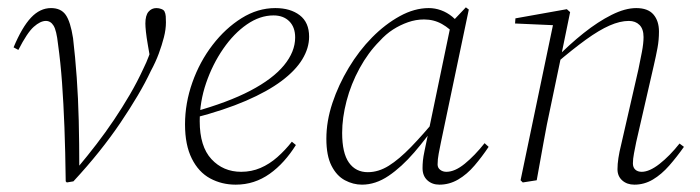

<svg xmlns="http://www.w3.org/2000/svg" viewBox="-20 -491 1906 523"><path d="M159 3Q158 -79 155.5 -144.5Q153 -210 149 -265.5Q145 -321 138 -371Q134 -408 126 -421Q118 -434 105 -434Q90 -434 72 -418Q54 -402 30 -355L17 -362Q40 -417 64.5 -443Q89 -469 119 -469Q146 -469 159 -450.5Q172 -432 179 -387Q185 -336 189 -280Q193 -224 194.5 -162Q196 -100 196 -32L188 -30L192 -35Q218 -66 243 -98.5Q268 -131 290.5 -164.5Q313 -198 333.5 -233Q354 -268 371 -305Q379 -321 385.5 -338.5Q392 -356 398 -375L391 -321L383 -367Q379 -390 377.5 -404.5Q376 -419 376 -427Q376 -449 384.5 -459Q393 -469 406 -469Q413 -469 419.5 -466.5Q426 -464 428 -460Q431 -454 431.5 -446.5Q432 -439 432 -430Q432 -411 426.5 -389.5Q421 -368 412.5 -345Q404 -322 391 -298Q376 -266 355 -230.5Q334 -195 308 -156.5Q282 -118 250 -78Q218 -38 180 3L162 6Z M622 12Q584 12 552.5 -5Q521 -22 502.5 -59Q484 -96 484 -152Q484 -210 504 -266.5Q524 -323 559 -368.5Q594 -414 638 -441.5Q682 -469 730 -469Q771 -469 796.5 -449.5Q822 -430 822 -391Q822 -360 803.5 -329.5Q785 -299 747 -270.5Q709 -242 650 -216.5Q591 -191 510 -170L507 -186Q601 -212 662 -244Q723 -276 753.5 -313Q784 -350 784 -389Q784 -417 768 -433Q752 -449 725 -449Q688 -449 652.5 -424.5Q617 -400 588 -358Q559 -316 541.5 -265Q524 -214 524 -161Q524 -92 556 -57.5Q588 -23 637 -23Q665 -23 689.5 -33.5Q714 -44 735.5 -63Q757 -82 775 -105L786 -96Q771 -72 753 -52Q735 -32 714.5 -17.5Q694 -3 671 4.5Q648 12 622 12Z M966 12Q942 12 919.5 0Q897 -12 883 -39.5Q869 -67 869 -113Q869 -161 885.5 -210.5Q902 -260 930 -306.5Q958 -353 993.5 -389Q1029 -425 1069 -447Q1109 -469 1148 -469Q1165 -469 1181.5 -463Q1198 -457 1212 -445.5Q1226 -434 1235 -418L1220 -395Q1206 -413 1184 -425.5Q1162 -438 1135 -438Q1113 -438 1091.5 -430.5Q1070 -423 1050.5 -410.5Q1031 -398 1014 -379Q983 -348 959.5 -305Q936 -262 924 -216Q912 -170 912 -129Q912 -74 930.5 -48Q949 -22 982 -22Q1011 -22 1039 -39.5Q1067 -57 1099.5 -90.5Q1132 -124 1170 -170L1177 -163H1175Q1143 -116 1108.5 -76Q1074 -36 1038.5 -12Q1003 12 966 12ZM1177 12Q1157 12 1144 0Q1131 -12 1131 -33Q1131 -43 1132 -53.5Q1133 -64 1136.5 -80.5Q1140 -97 1146 -126L1147 -131L1209 -429L1212 -432L1249 -471L1257 -465L1181 -103Q1178 -88 1175 -72.5Q1172 -57 1172 -43Q1172 -34 1179 -28.5Q1186 -23 1196 -23Q1219 -23 1246 -45Q1273 -67 1300 -101L1311 -91Q1293 -64 1272.5 -40Q1252 -16 1228 -2Q1204 12 1177 12Z M1404 6 1398 0 1488 -431 1496 -422 1383 -427 1384 -441 1524 -466 1533 -458 1509 -341 1508 -335 1480 -201Q1469 -151 1460.5 -102.5Q1452 -54 1442 0ZM1708 12Q1688 12 1675 0.5Q1662 -11 1662 -30Q1662 -44 1664.5 -60.5Q1667 -77 1672 -97L1719 -302Q1724 -326 1728.5 -349.5Q1733 -373 1733 -390Q1733 -412 1722 -423Q1711 -434 1693 -434Q1669 -434 1640.5 -421.5Q1612 -409 1576 -383Q1540 -357 1492 -316L1490 -332H1494Q1531 -370 1570 -401Q1609 -432 1646 -450.5Q1683 -469 1713 -469Q1745 -469 1760 -451.5Q1775 -434 1775 -405Q1775 -382 1771 -360.5Q1767 -339 1761 -313L1713 -104Q1710 -89 1707 -73.5Q1704 -58 1704 -46Q1704 -35 1710.5 -29Q1717 -23 1728 -23Q1749 -23 1776.5 -44.5Q1804 -66 1831 -100L1843 -91Q1824 -64 1803 -40Q1782 -16 1758.5 -2Q1735 12 1708 12Z"/></svg>

Font: Source Serif 4 48pt Light
Style: Italic
Weight: 300
Italic angle: -12°
Designer: Frank Grießhammer
Foundry: Adobe Systems Incorporated
Version: Version 4.004;hotconv 1.0.116;makeotfexe 2.5.65601